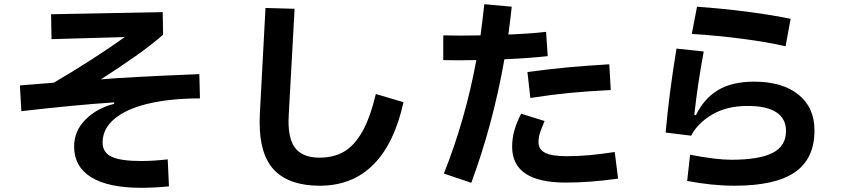

<svg xmlns="http://www.w3.org/2000/svg" viewBox="-20 -842 4040 917"><path d="M781 -81 787 48Q717 55 655 55Q497 55 415.5 4.5Q334 -46 334 -142Q334 -217 389 -271.5Q444 -326 525 -346V-353Q341 -341 82 -311L75 -434L237 -447Q434 -563 576 -665L226 -655L224 -774L757 -784L759 -676Q696 -622 625.5 -572.5Q555 -523 462 -463Q587 -474 932 -488L935 -372Q788 -372 680 -345Q580 -320 525 -273Q470 -226 470 -161Q470 -114 513 -93.5Q556 -73 654 -73Q714 -73 781 -81Z M1248 -804 1387 -800 1359 -292Q1358 -282 1358 -263Q1358 -170 1394.5 -129.5Q1431 -89 1506 -89Q1574 -89 1623.5 -118Q1673 -147 1710.5 -213.5Q1748 -280 1775 -393L1907 -354Q1864 -157 1763.5 -56Q1663 45 1507 45Q1364 45 1292 -27.5Q1220 -100 1220 -257Q1220 -283 1221 -297Z M2596 -574Q2509 -564 2389 -559Q2335 -251 2231 31L2100 -13Q2203 -272 2255 -555L2170 -554L2097 -555V-673L2179 -672L2275 -673Q2285 -747 2293 -822L2424 -810Q2420 -769 2408 -677Q2525 -682 2588 -690ZM2499 -498Q2612 -513 2693.5 -520.5Q2775 -528 2890 -535L2897 -412Q2780 -406 2697.5 -398Q2615 -390 2513 -374ZM2932 11Q2799 30 2682 30Q2426 30 2426 -141Q2426 -181 2436.5 -218.5Q2447 -256 2469 -299L2581 -264Q2565 -227 2558.5 -206Q2552 -185 2552 -163Q2552 -128 2584 -112Q2616 -96 2686 -96Q2744 -96 2796.5 -101Q2849 -106 2916 -116Z M3732 -621Q3645 -641 3527.5 -656.5Q3410 -672 3284 -680L3309 -810Q3434 -801 3552.5 -785.5Q3671 -770 3756 -752ZM3276 -103Q3401 -79 3473 -79Q3605 -79 3669.5 -111.5Q3734 -144 3734 -216Q3734 -276 3687.5 -306Q3641 -336 3551 -336Q3451 -336 3381.5 -295Q3312 -254 3281 -194L3159 -209Q3177 -406 3211 -610L3341 -596Q3312 -441 3296 -293L3304 -292Q3342 -371 3409 -411.5Q3476 -452 3582 -452Q3716 -452 3793 -390.5Q3870 -329 3870 -219Q3870 -84 3776.5 -19.5Q3683 45 3488 45Q3380 45 3262 22Z"/></svg>

Font: IBM Plex Sans JP
Style: Bold
Weight: 700
Designer: Mike Abbink; Paul van der Laan; Pieter van Rosmalen; Wujin Sim; Yejin Wi; Jinhee Kim; Boomi Park; Yona Kim; Kichan Ma
Foundry: Sandoll Inc.
Version: Version 1.001